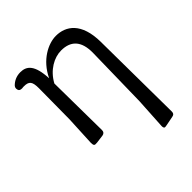

<svg xmlns="http://www.w3.org/2000/svg" viewBox="-204 -667 1011 1011"><g transform="rotate(-45 301.5 -161.5)"><path d="M118 -403 116 -173 108 -7C108 3 109 9 112 13C115 17 122 17 132 16L178 10C190 8 197 1 197 -12L193 -363C228 -428 289 -461 341 -461C410 -461 453 -424 451 -331L444 20L434 191C433 201 435 207 438 210C441 213 447 212 457 210L508 200C520 198 526 192 526 179L521 -344C520 -489 449 -535 376 -535C319 -535 237 -495 193 -402C188 -505 155 -532 108 -532C78 -532 55 -520 38 -503C31 -495 30 -487 33 -477C36 -467 44 -465 56 -465C60 -466 65 -466 69 -466C107 -466 118 -452 118 -403Z"/></g></svg>

Font: 寒蝉锦书宋 Text
Style: Regular
Weight: 400
Designer: 寒蝉锦书宋{Warren} 思源宋体{Ryoko NISHIZUKA 西塚涼子 (kana & ideographs); Frank Grießhammer (Latin, Greek & Cyrillic); Wenlong ZHANG 
Foundry: Adobe & ChillType
Version: Version 2.000;Glyphs 3.1.1 (3135)